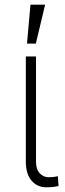

<svg xmlns="http://www.w3.org/2000/svg" viewBox="-20 -784 273 811"><path d="M89.1 -545.5H132.1V-101.9Q132.1 -68.5 147.9 -52Q163.7 -35.5 185 -35.5Q200.3 -35.5 211.1 -37.1Q221.9 -38.7 224.4 -39.8L227.3 1.8Q222.7 3.2 209.3 5.1Q196 7.1 175.1 7.1Q137.8 7.1 113.5 -20.8Q89.1 -48.7 89.1 -101.9ZM94.1 -599.8 108.7 -764.2H170.5L131.4 -599.8Z"/></svg>

Font: Inter UI Extra Light
Style: Regular
Weight: 200
Designer: Rasmus Andersson
Foundry: rsms
Version: 3.2;8d6f07862